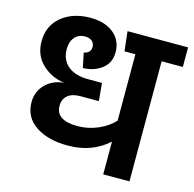

<svg xmlns="http://www.w3.org/2000/svg" viewBox="-104 -814 929 919"><g transform="rotate(15 360.5 -354.0)"><path d="M721 -692V-595H616V0H486V-162Q405 -89 286 -89Q187 -89 126 -130Q65 -171 65 -246Q65 -297 100 -333.5Q135 -370 193 -375Q130 -382 83 -425.5Q36 -469 36 -539Q36 -617 92 -662.5Q148 -708 234 -708Q306 -708 349 -673Q392 -638 392 -579Q392 -527 354 -497.5Q316 -468 260 -466L245 -539Q279 -545 279 -576Q279 -593 266.5 -604Q254 -615 232 -615Q200 -615 181 -593Q162 -571 162 -534Q162 -481 198 -451Q234 -421 300 -421H367L375 -333H283Q243 -333 221 -314.5Q199 -296 199 -263Q199 -191 307 -191Q358 -191 406.5 -211.5Q455 -232 486 -266V-595H432L421 -692Z"/></g></svg>

Font: FiraGO SemiBold
Style: Regular
Weight: 600
Designer: bBox Type
Foundry: bBox Type GmbH
Version: Version 1.001;PS 001.001;hotconv 1.0.88;makeotf.lib2.5.64775